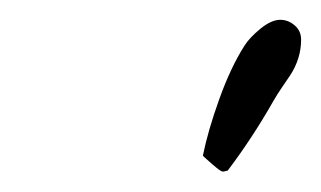

<svg xmlns="http://www.w3.org/2000/svg" viewBox="-20 -750 316 189"><path d="M276.4 -710.9Q276.4 -692.4 265.6 -675.8Q261.7 -669.9 257.3 -663.6Q252.9 -657.2 249 -650.4Q228.5 -614.3 204.1 -582Q203.1 -582 201.7 -581.5Q200.2 -581.1 199.2 -581.1Q197.3 -581.1 189.5 -587.9Q181.6 -594.7 179.7 -596.7Q184.6 -621.1 195.8 -652.3Q207 -683.6 220.7 -705.1Q225.6 -712.9 236.3 -721.7Q247.1 -730.5 255.9 -730.5Q263.7 -730.5 270 -725.1Q276.4 -719.7 276.4 -710.9Z"/></svg>

Font: Calligraffitti
Style: Regular
Weight: 400
Designer: Dathan Boardman
Foundry: Open Window
Version: Version 1.001